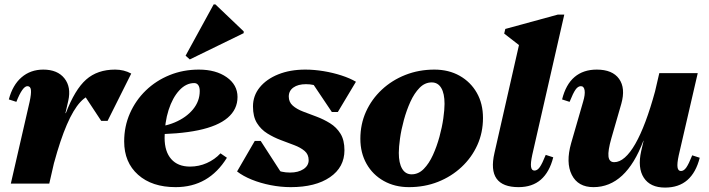

<svg xmlns="http://www.w3.org/2000/svg" viewBox="-20 -831 3208 869"><path d="M170 -95V-319H278Q319 -426 370 -471Q421 -516 501 -516Q541 -516 574 -498L467 -284H438L349 -419H408V-403Q375 -403 343.5 -369Q312 -335 282.5 -266.5Q253 -198 225 -95ZM29 0 114 -370Q122 -407 120 -424Q118 -441 104 -441Q82 -441 54 -370L20 -381Q37 -446 77.5 -481Q118 -516 176 -516Q240 -516 271.5 -476.5Q303 -437 289 -375L203 0Z M775 16Q668 16 605 -40Q542 -96 542 -191Q542 -259 568 -318Q594 -377 640 -421.5Q686 -466 747.5 -491Q809 -516 880 -516Q957 -516 1006 -481.5Q1055 -447 1055 -392Q1055 -336 1010.5 -298Q966 -260 877.5 -241.5Q789 -223 655 -223V-255Q719 -255 771 -277Q823 -299 853.5 -336Q884 -373 884 -419Q884 -436 877.5 -445.5Q871 -455 859 -455Q822 -455 791.5 -422Q761 -389 743 -333Q725 -277 725 -207Q725 -145 755 -111Q785 -77 840 -77Q880 -77 916 -93Q952 -109 978 -137L1007 -117Q925 16 775 16ZM839 -562 820 -579 947 -811H955L1083 -689V-681Z M1296 16Q1251 16 1205 7Q1159 -2 1119.5 -18Q1080 -34 1053 -55L1133 -193H1160L1257 -43H1181V-111Q1194 -82 1223 -66Q1252 -50 1293 -50Q1330 -50 1353.5 -65.5Q1377 -81 1377 -106Q1377 -132 1359 -147.5Q1341 -163 1312 -174Q1283 -185 1251 -197Q1219 -209 1190 -227Q1161 -245 1143 -274Q1125 -303 1125 -349Q1125 -398 1155.5 -435.5Q1186 -473 1239.5 -494.5Q1293 -516 1362 -516Q1402 -516 1444.5 -509Q1487 -502 1525.5 -489.5Q1564 -477 1591 -461L1509 -324H1482L1386 -467H1462V-399Q1454 -422 1427.5 -436Q1401 -450 1365 -450Q1329 -450 1308 -435Q1287 -420 1287 -394Q1287 -369 1305 -353Q1323 -337 1352 -326Q1381 -315 1413 -303Q1445 -291 1474 -273Q1503 -255 1521 -226Q1539 -197 1539 -151Q1539 -74 1473.5 -29Q1408 16 1296 16Z M1831 16Q1767 16 1717 -12Q1667 -40 1639 -89.5Q1611 -139 1611 -203Q1611 -269 1636.5 -325.5Q1662 -382 1708 -425Q1754 -468 1815 -492Q1876 -516 1946 -516Q2011 -516 2060.5 -488Q2110 -460 2138 -411Q2166 -362 2166 -297Q2166 -231 2140.5 -174.5Q2115 -118 2069 -75Q2023 -32 1962.5 -8Q1902 16 1831 16ZM1843 -42Q1874 -42 1898 -66.5Q1922 -91 1939.5 -129.5Q1957 -168 1969 -212Q1981 -256 1986.5 -295.5Q1992 -335 1992 -361Q1992 -408 1977 -433Q1962 -458 1934 -458Q1903 -458 1879 -433.5Q1855 -409 1837.5 -370.5Q1820 -332 1808 -288Q1796 -244 1790.5 -204.5Q1785 -165 1785 -139Q1785 -93 1800 -67.5Q1815 -42 1843 -42Z M2327 16Q2255 16 2227.5 -22.5Q2200 -61 2218 -139L2345 -698L2365 -599L2262 -679L2267 -700L2505 -765H2534L2389 -130Q2381 -93 2383.5 -76Q2386 -59 2399 -59Q2412 -59 2423 -74.5Q2434 -90 2450 -130L2484 -119Q2467 -52 2428 -18Q2389 16 2327 16Z M2666 16Q2596 16 2568 -39.5Q2540 -95 2565 -183L2619 -370Q2629 -403 2626 -422Q2623 -441 2609 -441Q2596 -441 2585 -425.5Q2574 -410 2558 -370L2524 -381Q2541 -449 2580.5 -482.5Q2620 -516 2681 -516Q2752 -516 2782 -474Q2812 -432 2792 -361L2747 -205Q2731 -149 2734 -123Q2737 -97 2760 -97Q2784 -97 2808 -118Q2832 -139 2855.5 -180Q2879 -221 2901.5 -281Q2924 -341 2945 -418H3000V-194H2892Q2813 16 2666 16ZM2990 18Q2923 18 2894 -26.5Q2865 -71 2882 -147L2964 -500H3138L3052 -128Q3044 -91 3046.5 -74Q3049 -57 3062 -57Q3075 -57 3086 -72.5Q3097 -88 3113 -128L3147 -117Q3130 -50 3091 -16Q3052 18 2990 18Z"/></svg>

Font: Platypi Light ExtraBold
Style: Italic
Weight: 800
Italic angle: -13°
Version: Version 1.200